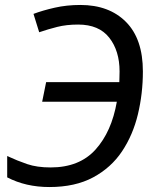

<svg xmlns="http://www.w3.org/2000/svg" viewBox="-20 -744 626 774"><path d="M179 10Q84 10 9 -29V-115Q50 -96 89.5 -82.5Q129 -69 184 -69Q300 -69 365 -141Q430 -213 451 -334H150L166 -413H461Q461 -422 461.5 -432Q462 -442 462 -456Q462 -539 420.5 -592Q379 -645 295 -645Q248 -645 210.5 -635.5Q173 -626 138 -614L115 -688Q152 -702 200.5 -713Q249 -724 304 -724Q420 -724 488 -655.5Q556 -587 556 -456Q556 -367 536 -283.5Q516 -200 472 -134Q428 -68 355.5 -29Q283 10 179 10Z"/></svg>

Font: Noto Sans IKEA
Style: Italic
Weight: 400
Italic angle: -12°
Designer: Monotype Design Team
Foundry: Monotype Imaging Inc.
Version: Version 2.001